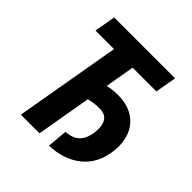

<svg xmlns="http://www.w3.org/2000/svg" viewBox="-191 -856 1013 1013"><g transform="rotate(45 315.0 -350.0)"><path d="M238.3 -290 248.5 -407.2Q272 -415.5 296.9 -422.4Q321.8 -429.2 346.9 -432.9Q372.1 -436.5 397 -436Q462.4 -435.5 507.1 -408Q551.8 -380.4 572.5 -332Q593.3 -283.7 587.4 -219.2Q582.5 -164.1 561.3 -121.8Q540 -79.6 505.1 -50.8Q470.2 -22 424.3 -6.3Q378.4 9.3 325.7 10.7L335.4 -102.1Q361.8 -104 381.3 -111.6Q400.9 -119.1 414.3 -133.1Q427.7 -147 435.8 -167Q443.8 -187 447.3 -211.9Q449.7 -238.3 445.8 -261.5Q441.9 -284.7 427 -300Q412.1 -315.4 382.3 -316.9Q357.4 -317.9 333.3 -314.5Q309.1 -311 285.4 -304.2Q261.7 -297.4 238.3 -290ZM367.2 -710.9 244.1 0H105L228.5 -710.9ZM544.9 -710.9 523.9 -592.3H69.8L90.3 -710.9Z"/></g></svg>

Font: Roboto Condensed
Style: Bold Italic
Weight: 700
Italic angle: -12°
Designer: Christian Robertson
Foundry: Google
Version: Version 3.0